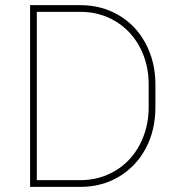

<svg xmlns="http://www.w3.org/2000/svg" viewBox="-20 -731 694 751"><path d="M296.9 0C296.9 0 296.9 0 296.9 0C352.1 -0.5 401.9 -13.7 446.3 -40.5C490.7 -67.4 525.9 -104.5 550.8 -151.9C575.7 -199.2 587.9 -252.9 587.9 -312C587.9 -312 587.9 -404.3 587.9 -404.3C587.9 -404.3 587.9 -404.3 587.9 -404.3C587.4 -462.4 574.2 -515.1 548.8 -562.5C523.4 -609.4 488.3 -646 443.8 -671.9C399.4 -697.8 349.6 -710.9 294.4 -710.9C294.4 -710.9 97.7 -710.9 97.7 -710.9C97.7 -710.9 97.7 0 97.7 0C97.7 0 296.9 0 296.9 0ZM298.3 -684.6C298.3 -684.6 298.3 -684.6 298.3 -684.6C347.7 -684.1 392.6 -671.4 433.1 -647C473.6 -622.1 504.9 -588.4 527.8 -544.9C550.3 -501.5 561.5 -453.6 561.5 -400.4C561.5 -400.4 561.5 -309.1 561.5 -309.1C561.5 -309.1 561.5 -309.1 561.5 -309.1C561 -255.9 549.3 -208 526.4 -164.6C503.4 -121.1 471.2 -86.9 430.7 -63C389.6 -38.6 344.2 -26.4 294.4 -26.4C294.4 -26.4 124 -26.4 124 -26.4C124 -26.4 124 -684.6 124 -684.6C124 -684.6 298.3 -684.6 298.3 -684.6Z"/></svg>

Font: WOX
Style: Regular
Weight: 500
Designer: Google
Foundry: ""
Version: ""